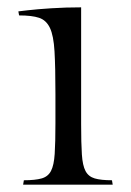

<svg xmlns="http://www.w3.org/2000/svg" viewBox="-20 -503 357 523"><path d="M201 -483V-165Q201 -113 203 -82.5Q205 -52 213 -37Q221 -22 238 -17Q255 -12 285 -12L287 0H43L45 -12Q76 -12 93.5 -17Q111 -22 119 -37.5Q127 -53 129 -84Q131 -115 131 -167V-247Q131 -320 128.5 -363Q126 -406 116 -427Q106 -448 86.5 -454.5Q67 -461 32 -461L30 -472Q30 -472 55.5 -475Q81 -478 120 -480.5Q159 -483 201 -483Z"/></svg>

Font: Gilda Display
Style: Regular
Weight: 400
Designer: Eduardo Rodriguez Tunni
Foundry: Eduardo Rodriguez Tunni
Version: Version 1.002; ttfautohint (v1.8.4.7-5d5b);gftools[0.9.22]